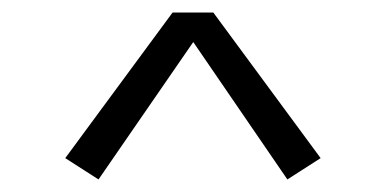

<svg xmlns="http://www.w3.org/2000/svg" viewBox="-20 -807 615 306"><path d="M137 -521 84 -555 255 -787H320L491 -555L438 -521L288 -740Z"/></svg>

Font: Jozsika Light
Style: Regular
Weight: 300
Monospace: yes
Designer: Belleve Invis
Foundry: Belleve Invis
Version: 2.1.0